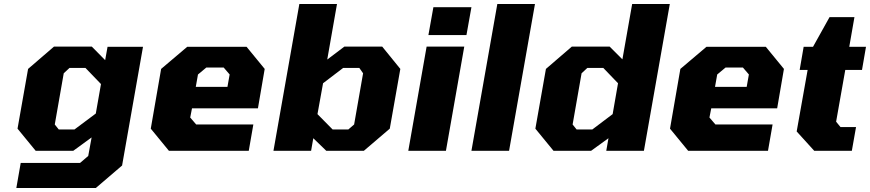

<svg xmlns="http://www.w3.org/2000/svg" viewBox="-20 -757 4368 964"><path d="M62 187 84 61H382L423 26L440 -67L348 0H159L68 -111L121 -411L251 -523H441L508 -455L520 -522H698L593 74L461 187ZM275 -107H354L461 -187L487 -335L409 -416H329L300 -389L255 -132Z M828 0 737 -111 789 -411 920 -522H1218L1309 -411L1275 -213H944L935 -167L965 -132H1252L1229 0ZM963 -321H1122L1133 -383L1103 -418H1016L974 -383Z M1353 0 1483 -737H1672L1623 -458L1709 -523H1899L1990 -411L1937 -111L1807 0H1618L1553 -63L1542 0ZM1650 -107H1729L1758 -132L1803 -389L1784 -416H1703L1602 -339L1574 -184Z M2131 -581 2156 -721H2347L2322 -581ZM2030 0 2122 -523H2311L2219 0Z M2347 0 2477 -737H2666L2536 0Z M2759 0 2668 -111 2721 -411 2851 -523H3041L3105 -459L3154 -737H3343L3213 0H3024L3035 -63L2948 0ZM2875 -107H2954L3056 -184L3083 -339L3009 -416H2929L2900 -389L2855 -132Z M3435 0 3344 -111 3396 -411 3527 -522H3825L3916 -411L3882 -213H3551L3542 -167L3572 -132H3859L3836 0ZM3570 -321H3729L3740 -383L3710 -418H3623L3581 -383Z M4068 0 3980 -97 4035 -406H3995L4015 -522H4062L4145 -671H4270L4244 -522H4328L4308 -406H4224L4178 -146L4200 -119H4278L4257 0Z"/></svg>

Font: Tomorrow
Style: Bold Italic
Weight: 700
Italic angle: -10°
Designer: Tony de Marco, Monica Rizzolli
Foundry: Just in Type
Version: Version 2.002